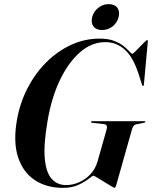

<svg xmlns="http://www.w3.org/2000/svg" viewBox="-20 -900 736 930"><path d="M462.5 -713Q504.5 -713 533.2 -701.8Q562 -690.5 579.8 -676Q597.5 -661.5 607 -650.5Q616.5 -639.5 621 -639.5Q624 -639.5 634.2 -649.5Q644.5 -659.5 657 -672.8Q669.5 -686 679.8 -696Q690 -706 692 -706Q696.5 -706 696 -698.5L677 -491Q676.5 -483.5 673 -483.5Q670 -483.5 667.5 -490.5L652.5 -538Q626 -621.5 585.2 -658.8Q544.5 -696 489.5 -696Q424 -696 367.5 -646.8Q311 -597.5 270 -511.5Q229 -425.5 210.5 -315Q190.5 -199.5 197 -131.2Q203.5 -63 230.8 -33.2Q258 -3.5 300 -3.5Q331.5 -3.5 362.8 -17Q394 -30.5 418 -56.2Q442 -82 452.5 -118L497 -275Q502.5 -296.5 483 -299L427.5 -305Q420.5 -306 421 -309.5Q421 -313 426.5 -313H679.5Q684.5 -313 684.5 -310.5Q684 -307 678 -305.5L640.5 -298Q625.5 -295 620 -276L542.5 -1.5Q539.5 9.5 534 9.5Q532 9.5 517.2 0.8Q502.5 -8 483.5 -19.8Q464.5 -31.5 449.8 -40.2Q435 -49 433 -49Q428 -49 409.8 -34.2Q391.5 -19.5 360.2 -4.8Q329 10 285.5 10Q205 10 148 -28Q91 -66 67.2 -139.5Q43.5 -213 62 -319Q76.5 -401 113.2 -472.5Q150 -544 204 -598Q258 -652 324 -682.5Q390 -713 462.5 -713ZM474.5 -754.5Q446 -754.5 432.8 -772Q419.5 -789.5 426.5 -817Q433.5 -844.5 456 -862.2Q478.5 -880 506.5 -880Q535.5 -880 548.5 -862.5Q561.5 -845 554.5 -817Q547.5 -789.5 525.2 -772Q503 -754.5 474.5 -754.5Z"/></svg>

Font: Fraunces 144pt S000 SemiBold
Style: Italic
Weight: 600
Italic angle: -16°
Version: Version 1.000; ttfautohint (v1.8.3)